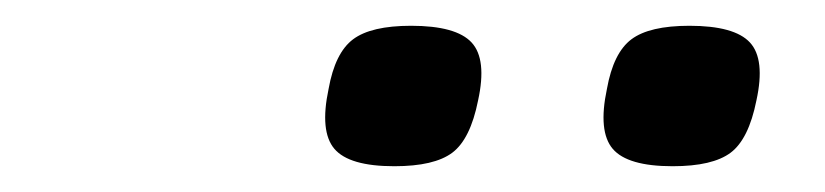

<svg xmlns="http://www.w3.org/2000/svg" viewBox="-20 -857 640 149"><path d="M502 -728Q467 -728 455.5 -741.5Q444 -755 451 -788Q456 -816 470 -826.5Q484 -837 515 -837Q550 -837 562 -824Q574 -811 567 -779Q561 -749 547 -738.5Q533 -728 502 -728ZM286 -728Q251 -728 239.5 -741.5Q228 -755 235 -788Q240 -816 254 -826.5Q268 -837 299 -837Q334 -837 346 -824Q358 -811 351 -779Q345 -749 331 -738.5Q317 -728 286 -728Z"/></svg>

Font: Victor Mono Thin ExtraLight
Style: Italic
Weight: 250
Italic angle: -12°
Monospace: yes
Version: Version 1.561;gftools[0.9.30]